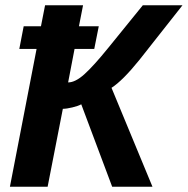

<svg xmlns="http://www.w3.org/2000/svg" viewBox="-20 -708 712 728"><path d="M69.8 -608.4H135.3L150.9 -688H294.9L279.3 -608.4H354.5L337.4 -522.5H262.7L238.3 -395.5Q265.6 -395.5 300.3 -426.8Q335 -458 391.1 -527.3L521.5 -688H671.9L508.3 -480.5Q444.8 -401.9 402.8 -375L558.1 0H405.3L288.1 -312.5Q276.9 -306.2 254.6 -300.8Q232.4 -295.4 218.3 -295.4L160.6 0H17.6L118.7 -522.5H53.2Z"/></svg>

Font: Liberation Sans
Style: Bold Italic
Weight: 700
Italic angle: -12°
Designer: Steve Matteson
Foundry: Ascender Corporation
Version: Version 2.1.5